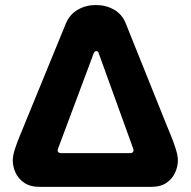

<svg xmlns="http://www.w3.org/2000/svg" viewBox="-20 -732 747 752"><path d="M136.7 0Q98.3 0 74.7 -16.3Q51 -32.7 40.5 -56.5Q30 -80.3 30 -103.7Q30 -123 39.2 -150.5Q48.3 -178 58.7 -202.5Q69 -227 72.7 -236.7L238.7 -641.7Q253.3 -675.7 284.8 -694Q316.3 -712.3 355.7 -712.3Q395 -712.3 426.5 -694.3Q458 -676.3 472 -641.7L634.7 -236.7Q638.7 -227 648.8 -202.5Q659 -178 667.8 -150.5Q676.7 -123 676.7 -103.7Q676.7 -80.3 666.2 -56.5Q655.7 -32.7 632.5 -16.3Q609.3 0 570.7 0ZM218.7 -132.3H490.3Q498 -132.3 501.2 -137.3Q504.3 -142.3 501.7 -149.7L366.7 -523.3Q365.7 -528.3 363.2 -530Q360.7 -531.7 356.7 -531.7Q353 -531.7 351 -529.5Q349 -527.3 347 -523.3L207.3 -149.7Q204.3 -141 207.8 -136.7Q211.3 -132.3 218.7 -132.3Z"/></svg>

Font: MuseoModerno Thin
Style: Regular
Weight: 100
Designer: Pablo Cosgaya, Héctor Gatti, Marcela Romero, and the Authors of The MuseoModerno Project.
Foundry: Omnibus-Type Team
Version: Version 1.003